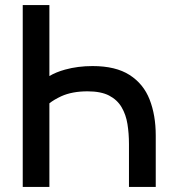

<svg xmlns="http://www.w3.org/2000/svg" viewBox="-20 -740 706 760"><path d="M175.5 -720V-439Q201.5 -454.5 237.5 -464.5Q288 -478.5 346.5 -478.5Q438 -478.5 493 -443.2Q548 -408 572.2 -346Q596.5 -284 596.5 -203.5V0H490.5V-170Q490.5 -211.5 484.5 -249Q478.5 -286.5 461.2 -315.8Q444 -345 411.8 -361.8Q379.5 -378.5 326.5 -378.5Q265.5 -378.5 222.5 -359Q193.5 -345.5 175.5 -331V0H70V-720Z"/></svg>

Font: Cns Manrope SemBd
Style: Regular
Weight: 600
Designer: Mikhail Sharanda
Foundry: Mikhail Sharanda
Version: Version 4.504